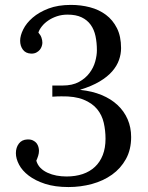

<svg xmlns="http://www.w3.org/2000/svg" viewBox="-20 -736 597 772"><path d="M134.3 -605Q143.1 -595.2 146.7 -584.7Q150.4 -574.2 150.4 -564Q150.4 -558.1 147.9 -550.3Q145.5 -542.5 140.1 -535.9Q134.8 -529.3 126 -524.7Q117.2 -520 104.5 -520.5Q83 -521.5 72 -536.4Q61 -551.3 61 -572.3Q61 -592.8 73.5 -617.9Q85.9 -643.1 111.3 -665Q136.7 -687 175 -701.7Q213.4 -716.3 265.1 -716.3Q305.2 -716.3 341.6 -706.8Q377.9 -697.3 405.8 -676.5Q433.6 -655.8 450.2 -622.8Q466.8 -589.8 466.8 -542.5Q466.8 -518.6 458.5 -494.9Q450.2 -471.2 431.2 -449.2Q412.1 -427.2 380.6 -408.4Q349.1 -389.6 303.2 -375.5V-374.5Q350.6 -369.6 388.4 -354Q426.3 -338.4 452.6 -313.7Q479 -289.1 493.2 -256.3Q507.3 -223.6 507.3 -185.1Q507.3 -134.3 486.3 -96.4Q465.3 -58.6 430.4 -33.7Q395.5 -8.8 349.9 3.7Q304.2 16.1 255.4 16.1Q201.2 16.1 161.4 3.2Q121.6 -9.8 95.5 -29.8Q69.3 -49.8 56.6 -74Q43.9 -98.1 43.9 -120.1Q43.9 -142.6 55.7 -158.4Q67.4 -174.3 89.8 -175.3Q103.5 -175.8 112.5 -171.4Q121.6 -167 127 -160.2Q132.3 -153.3 134.5 -145Q136.7 -136.7 136.7 -129.9Q136.7 -119.6 133.5 -109.6Q130.4 -99.6 126 -89.8Q130.9 -72.8 142.8 -60.8Q154.8 -48.8 171.4 -41.3Q188 -33.7 207.5 -30Q227.1 -26.4 247.6 -26.4Q283.2 -26.4 312.3 -36.1Q341.3 -45.9 361.8 -65.2Q382.3 -84.5 393.3 -112.8Q404.3 -141.1 404.3 -178.2Q404.3 -210.9 397.2 -242.2Q390.1 -273.4 370.4 -297.4Q350.6 -321.3 315.9 -335.4Q281.2 -349.6 226.6 -348.6Q210 -348.6 190.4 -347.2V-392.1H231.4Q271 -392.1 297.4 -406.5Q323.7 -420.9 339.8 -442.4Q356 -463.9 362.8 -488.5Q369.6 -513.2 369.6 -533.7Q369.6 -564.5 364 -590.8Q358.4 -617.2 344.7 -636.2Q331.1 -655.3 308.3 -666.3Q285.6 -677.2 251.5 -677.2Q229 -677.2 209.2 -670.7Q189.5 -664.1 174.1 -653.6Q158.7 -643.1 148.4 -630.1Q138.2 -617.2 134.3 -605Z"/></svg>

Font: Lora
Style: Regular
Weight: 400
Designer: Olga Karpushina, Alexei Vanyashin
Foundry: Cyreal (www.cyreal.org, a@cyreal.org)
Version: Version 1.014